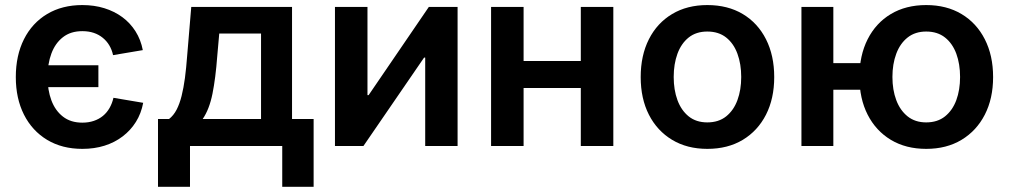

<svg xmlns="http://www.w3.org/2000/svg" viewBox="-20 -568 3925 747"><path d="M300.3 11.2Q221.7 11.2 163.3 -23.9Q105 -59.1 73.2 -122.1Q41.5 -185.1 41.5 -268.1Q41.5 -352.1 73.2 -415.3Q105 -478.5 163.3 -513.4Q221.7 -548.3 300.3 -548.3Q346.7 -548.3 386 -536.1Q425.3 -523.9 456.1 -501.2Q486.8 -478.5 507.3 -446Q527.8 -413.6 535.6 -373L419.9 -353.5Q415.5 -374 405.3 -391.4Q395 -408.7 379.6 -421.1Q364.3 -433.6 344.5 -440.2Q324.7 -446.8 300.3 -446.8Q254.9 -446.8 224.9 -423.3Q194.8 -399.9 179.9 -359.6Q165 -319.3 165 -268.6Q165 -217.8 179.9 -177.7Q194.8 -137.7 224.9 -114.3Q254.9 -90.8 300.3 -90.8Q324.7 -90.8 345 -97.7Q365.2 -104.5 380.6 -117.2Q396 -129.9 406.2 -147.9Q416.5 -166 421.4 -187.5L537.1 -168Q529.3 -126.5 508.8 -93.8Q488.3 -61 457.3 -37.4Q426.3 -13.7 386.7 -1.2Q347.2 11.2 300.3 11.2ZM154.8 -229V-314H362.8V-229Z M594.7 158.7V-105H637.7Q655.3 -118.7 667 -141.1Q678.7 -163.6 686.5 -194.6Q694.3 -225.6 699.5 -264.4Q704.6 -303.2 708 -349.1L724.1 -541H1116.2V-105H1200.2V158.7H1078.1V0H719.2V158.7ZM768.6 -105H995.6V-437.5H833L825.2 -349.1Q818.8 -263.7 806.6 -203.1Q794.4 -142.6 768.6 -105Z M1760.3 0H1634.3V-343.8H1629.9L1394 0H1283.2V-541H1409.7V-197.8H1414.1L1648.4 -541H1760.3Z M2273.4 -330.6V-225.6H1982.9V-330.6ZM2017.1 -541V0H1890.6V-541ZM2366.2 -541V0H2239.7V-541Z M2731.9 11.2Q2653.3 11.2 2595 -23.9Q2536.6 -59.1 2504.6 -121.8Q2472.7 -184.6 2472.7 -268.1Q2472.7 -352.1 2504.6 -415.3Q2536.6 -478.5 2595 -513.4Q2653.3 -548.3 2731.9 -548.3Q2811.5 -548.3 2869.9 -513.4Q2928.2 -478.5 2960.2 -415.3Q2992.2 -352.1 2992.2 -268.1Q2992.2 -184.6 2960.2 -121.8Q2928.2 -59.1 2869.9 -23.9Q2811.5 11.2 2731.9 11.2ZM2731.9 -91.8Q2775.9 -91.8 2805.2 -115.2Q2834.5 -138.7 2849.1 -178.5Q2863.8 -218.3 2863.8 -268.6Q2863.8 -318.8 2849.1 -358.9Q2834.5 -398.9 2805.2 -422.1Q2775.9 -445.3 2731.9 -445.3Q2688.5 -445.3 2659.4 -422.1Q2630.4 -398.9 2615.7 -358.9Q2601.1 -318.8 2601.1 -268.6Q2601.1 -218.3 2615.7 -178.5Q2630.4 -138.7 2659.4 -115.2Q2688.5 -91.8 2731.9 -91.8Z M3098.1 0V-541H3222.2V0ZM3189 -218.8V-322.3H3369.1V-218.8ZM3583.5 11.2Q3504.4 11.2 3446 -23.9Q3387.7 -59.1 3355.7 -121.8Q3323.7 -184.6 3323.7 -268.1Q3323.7 -352.1 3355.7 -415.3Q3387.7 -478.5 3446 -513.4Q3504.4 -548.3 3583.5 -548.3Q3662.6 -548.3 3720.9 -513.4Q3779.3 -478.5 3811.5 -415.3Q3843.8 -352.1 3843.8 -268.1Q3843.8 -184.6 3811.5 -121.8Q3779.3 -59.1 3720.9 -23.9Q3662.6 11.2 3583.5 11.2ZM3583.5 -91.8Q3627.4 -91.8 3656.7 -115.2Q3686 -138.7 3700.7 -178.5Q3715.3 -218.3 3715.3 -268.6Q3715.3 -318.8 3700.7 -358.9Q3686 -398.9 3656.7 -422.1Q3627.4 -445.3 3583.5 -445.3Q3540.5 -445.3 3511.2 -422.1Q3481.9 -398.9 3467 -358.9Q3452.1 -318.8 3452.1 -268.6Q3452.1 -218.3 3467 -178.5Q3481.9 -138.7 3511.2 -115.2Q3540.5 -91.8 3583.5 -91.8Z"/></svg>

Font: Inter 17pt SemiBold
Style: Regular
Weight: 600
Version: Version 4.001;git-66647c0bb